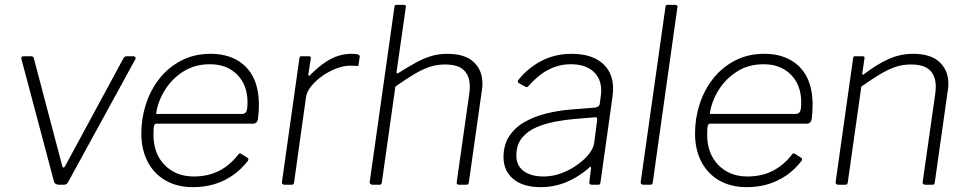

<svg xmlns="http://www.w3.org/2000/svg" viewBox="-20 -762 3993 792"><path d="M530 -530Q535 -530 538 -526.5Q541 -523 539 -519L261 -11Q257 -4 253 -2Q249 0 242 0H223Q215 0 209.5 -3.5Q204 -7 203 -12L68 -520Q67 -530 77 -530H108Q113 -530 116.5 -527.5Q120 -525 120 -520L236 -80Q241 -60 252 -83L490 -523Q495 -530 502 -530H530Z M776 10Q711 10 663 -17.5Q615 -45 589 -95Q563 -145 563 -212Q563 -274 582 -332.5Q601 -391 637.5 -437.5Q674 -484 727.5 -512Q781 -540 849 -540Q911 -540 956 -515Q1001 -490 1024.5 -443.5Q1048 -397 1048 -329Q1048 -315 1047 -300.5Q1046 -286 1044 -270Q1043 -263 1038 -257.5Q1033 -252 1025 -252H625Q619 -252 616 -244.5Q613 -237 613 -207Q613 -128 659.5 -81Q706 -34 779 -34Q838 -34 884 -57.5Q930 -81 964 -126Q968 -130 970.5 -129.5Q973 -129 976 -127L1001 -111Q1007 -107 1003 -99Q974 -62 939 -38Q904 -14 863.5 -2Q823 10 776 10ZM978 -292Q989 -292 995 -300Q1001 -308 1001 -340Q1001 -411 958.5 -454Q916 -497 846 -497Q783 -497 735.5 -466.5Q688 -436 659 -388.5Q630 -341 624 -292Z M1153 0Q1148 0 1145 -3.5Q1142 -7 1143 -11L1215 -521Q1216 -527 1217.5 -528.5Q1219 -530 1223 -530H1253Q1258 -530 1260.5 -528Q1263 -526 1262 -520L1252 -456Q1251 -450 1254 -449.5Q1257 -449 1261 -454Q1293 -486 1321.5 -505Q1350 -524 1376.5 -532Q1403 -540 1429 -540Q1449 -540 1457 -537Q1465 -534 1464 -529L1459 -495Q1459 -492 1458.5 -491Q1458 -490 1456 -490Q1450 -490 1442 -490.5Q1434 -491 1422 -491Q1399 -491 1369 -480Q1339 -469 1311.5 -450Q1284 -431 1264.5 -407.5Q1245 -384 1242 -359L1193 -9Q1192 -4 1190 -2Q1188 0 1183 0H1153Z M1515 0Q1511 0 1507.5 -3.5Q1504 -7 1505 -11L1607 -733Q1608 -739 1609.5 -740.5Q1611 -742 1616 -742H1645Q1656 -742 1654 -732L1616 -467Q1615 -456 1622 -460Q1665 -487 1697 -504.5Q1729 -522 1759.5 -531Q1790 -540 1825 -540Q1897 -540 1933.5 -506.5Q1970 -473 1970 -417Q1970 -411 1969.5 -404.5Q1969 -398 1968 -391L1914 -10Q1913 -4 1911 -2Q1909 0 1904 0H1874Q1862 0 1864 -11L1916 -377Q1917 -384 1917.5 -391.5Q1918 -399 1918 -405Q1918 -449 1893.5 -472.5Q1869 -496 1816 -496Q1781 -496 1750.5 -485.5Q1720 -475 1687 -455Q1654 -435 1611 -405L1555 -9Q1554 -4 1552 -2Q1550 0 1545 0Z M2408 -68Q2362 -29 2313 -9.5Q2264 10 2210 10Q2138 10 2097.5 -23.5Q2057 -57 2057 -114Q2057 -165 2081 -201Q2105 -237 2145 -259.5Q2185 -282 2234 -294Q2283 -306 2333 -310L2433 -318Q2452 -320 2454 -334L2458 -364Q2459 -370 2459.5 -376Q2460 -382 2460 -388Q2460 -439 2426.5 -468Q2393 -497 2335 -497Q2285 -497 2241.5 -474Q2198 -451 2159 -406Q2156 -403 2153.5 -402.5Q2151 -402 2148 -404L2119 -420Q2117 -422 2116 -425Q2115 -428 2119 -433Q2156 -480 2212 -510Q2268 -540 2339 -540Q2393 -540 2431 -522.5Q2469 -505 2489 -473Q2509 -441 2509 -396Q2509 -389 2508.5 -381.5Q2508 -374 2507 -366L2457 -10Q2456 -3 2454 -1.5Q2452 0 2446 0H2421Q2416 0 2413 -3Q2410 -6 2411 -11L2418 -69Q2418 -80 2408 -68ZM2443 -265Q2444 -273 2442 -276Q2440 -279 2432 -278L2347 -271Q2313 -268 2272 -260.5Q2231 -253 2194 -237.5Q2157 -222 2133.5 -193.5Q2110 -165 2110 -120Q2110 -79 2140 -56.5Q2170 -34 2223 -34Q2260 -34 2296 -47.5Q2332 -61 2361 -82Q2392 -104 2410 -127.5Q2428 -151 2431 -172Z M2673 -12Q2672 -4 2670 -2Q2668 0 2660 0H2635Q2628 0 2625 -3Q2622 -6 2623 -12L2725 -733Q2726 -739 2727.5 -740.5Q2729 -742 2735 -742H2766Q2777 -742 2774 -730Z M3060 10Q2995 10 2947 -17.5Q2899 -45 2873 -95Q2847 -145 2847 -212Q2847 -274 2866 -332.5Q2885 -391 2921.5 -437.5Q2958 -484 3011.5 -512Q3065 -540 3133 -540Q3195 -540 3240 -515Q3285 -490 3308.5 -443.5Q3332 -397 3332 -329Q3332 -315 3331 -300.5Q3330 -286 3328 -270Q3327 -263 3322 -257.5Q3317 -252 3309 -252H2909Q2903 -252 2900 -244.5Q2897 -237 2897 -207Q2897 -128 2943.5 -81Q2990 -34 3063 -34Q3122 -34 3168 -57.5Q3214 -81 3248 -126Q3252 -130 3254.5 -129.5Q3257 -129 3260 -127L3285 -111Q3291 -107 3287 -99Q3258 -62 3223 -38Q3188 -14 3147.5 -2Q3107 10 3060 10ZM3262 -292Q3273 -292 3279 -300Q3285 -308 3285 -340Q3285 -411 3242.5 -454Q3200 -497 3130 -497Q3067 -497 3019.5 -466.5Q2972 -436 2943 -388.5Q2914 -341 2908 -292Z M3437 0Q3432 0 3429 -3.5Q3426 -7 3427 -11L3499 -521Q3500 -527 3501.5 -528.5Q3503 -530 3507 -530H3538Q3543 -530 3545 -528Q3547 -526 3546 -521L3537 -460Q3536 -450 3544 -456Q3596 -496 3644.5 -518Q3693 -540 3747 -540Q3819 -540 3855.5 -506Q3892 -472 3892 -417Q3892 -411 3891.5 -404.5Q3891 -398 3890 -391L3836 -10Q3835 -4 3833 -2Q3831 0 3826 0H3795Q3791 0 3788 -3.5Q3785 -7 3786 -11L3838 -376Q3839 -384 3839.5 -391.5Q3840 -399 3840 -405Q3840 -449 3815.5 -472.5Q3791 -496 3738 -496Q3703 -496 3672.5 -485.5Q3642 -475 3609 -455Q3576 -435 3533 -405L3477 -9Q3476 -4 3474 -2Q3472 0 3466 0H3437Z"/></svg>

Font: Libre Franklin ExtraLight
Style: Italic
Weight: 250
Italic angle: -8°
Designer: Pablo Impallari, Rodrigo Fuenzalida, Nhung Nguyen
Foundry: Impallari Type
Version: Version 3.000